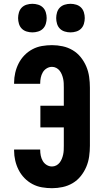

<svg xmlns="http://www.w3.org/2000/svg" viewBox="-20 -980 540 1008"><path d="M253 8Q227 8 200.5 3.5Q174 -1 150.5 -13.5Q127 -26 108.5 -45Q90 -64 78 -87.5Q66 -111 60 -137Q54 -163 54 -189V-195H191V-193Q191 -178 194 -163Q197 -148 204.5 -135Q212 -122 225 -114Q238 -106 253 -106Q265 -106 275.5 -111.5Q286 -117 293 -126Q300 -135 304.5 -146Q309 -157 311.5 -168.5Q314 -180 314.5 -191.5Q315 -203 315 -215V-311H192V-425H315V-520Q315 -532 314.5 -543.5Q314 -555 311.5 -566.5Q309 -578 304.5 -589Q300 -600 293 -609Q286 -618 275.5 -623.5Q265 -629 253 -629Q238 -629 225 -621Q212 -613 204.5 -600Q197 -587 194 -572Q191 -557 191 -542V-540H54V-546Q54 -572 60 -598Q66 -624 78 -647.5Q90 -671 108.5 -690Q127 -709 150.5 -721.5Q174 -734 200.5 -738.5Q227 -743 253 -743Q281 -743 309 -737Q337 -731 361.5 -716.5Q386 -702 404 -679.5Q422 -657 433 -631Q444 -605 448 -576.5Q452 -548 452 -520V-215Q452 -187 448 -158.5Q444 -130 433 -104Q422 -78 404 -55.5Q386 -33 361.5 -18.5Q337 -4 309 2Q281 8 253 8ZM350 -810Q335 -810 320 -814.5Q305 -819 294.5 -829.5Q284 -840 279.5 -855Q275 -870 275 -885Q275 -900 279.5 -915Q284 -930 294.5 -940.5Q305 -951 320 -955.5Q335 -960 350 -960Q365 -960 380 -955.5Q395 -951 405.5 -940.5Q416 -930 420.5 -915Q425 -900 425 -885Q425 -870 420.5 -855Q416 -840 405.5 -829.5Q395 -819 380 -814.5Q365 -810 350 -810ZM150 -810Q135 -810 120 -814.5Q105 -819 94.5 -829.5Q84 -840 79.5 -855Q75 -870 75 -885Q75 -900 79.5 -915Q84 -930 94.5 -940.5Q105 -951 120 -955.5Q135 -960 150 -960Q165 -960 180 -955.5Q195 -951 205.5 -940.5Q216 -930 220.5 -915Q225 -900 225 -885Q225 -870 220.5 -855Q216 -840 205.5 -829.5Q195 -819 180 -814.5Q165 -810 150 -810Z"/></svg>

Font: Iosevka Term Curly Heavy
Style: Regular
Weight: 900
Designer: Belleve Invis
Foundry: Belleve Invis
Version: Version 32.3.0